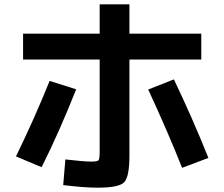

<svg xmlns="http://www.w3.org/2000/svg" viewBox="-20 -823 1040 890"><path d="M87 -667H442V-803H580V-667H913V-547H580V-103Q580 -3 555.5 22Q531 47 433 47Q372 47 273 35L283 -84Q368 -74 403 -74Q432 -74 437 -80.5Q442 -87 442 -121V-547H87ZM210 -448 333 -409Q256 -214 173 -48L54 -98Q140 -274 210 -448ZM667 -408 786 -455Q871 -278 946 -91L824 -45Q758 -212 667 -408Z"/></svg>

Font: M PLUS 1p
Style: Bold
Weight: 700
Version: Version 1.062